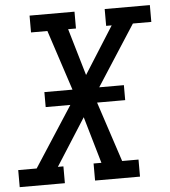

<svg xmlns="http://www.w3.org/2000/svg" viewBox="-62 -783 734 830"><g transform="rotate(-5 304.5 -367.5)"><path d="M186 0H-10V-74H70L239 -335H132V-400H254L168 -662H97V-735H292V-662H258L318 -458L447 -662H423V-735H619V-662H539L370 -400H477V-335H355L441 -74H512V0H317V-74H351L292 -277L162 -73H186Z"/></g></svg>

Font: Iosevka HT Extended
Style: Italic
Weight: 400
Width: 7
Italic angle: -9°
Monospace: yes
Designer: Belleve Invis
Foundry: Belleve Invis
Version: Version 32.3.0; ttfautohint (v1.8.4)